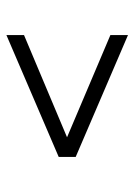

<svg xmlns="http://www.w3.org/2000/svg" viewBox="70 -680 420 600"><g transform="rotate(-90 280.0 -380.0)"><path d="M470.5 -190 89.5 -353.5V-406.5L470.5 -570V-515L151 -380.5L470.5 -245Z"/></g></svg>

Font: Encode Sans Exp Lt
Style: Regular
Weight: 300
Width: 7
Designer: Multiple Designers
Foundry: Impallari Type
Version: Version 3.002; ttfautohint (v1.8.3) -l 8 -r 50 -G 200 -x 14 